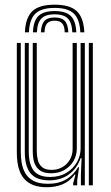

<svg xmlns="http://www.w3.org/2000/svg" viewBox="-20 -781 466 809"><path d="M177.6 7.9Q143.6 7.9 120.7 -1.1Q97.8 -10.1 83.9 -25.4Q70 -40.8 62.9 -59.7Q55.8 -78.6 53.4 -98.7Q50.9 -118.7 50.9 -137.2V-600H67.6V-139.6Q67.6 -117.9 71.4 -94.7Q75.1 -71.4 86.6 -51.3Q98.1 -31.3 121 -18.9Q143.8 -6.6 182.2 -6.6Q227.6 -6.6 259.3 -25.5Q290.9 -44.4 309.1 -76.6H313.2L305.3 -20.7V0H288.4L288.4 -9.2L298 -45.4H294.5Q273.6 -17 244.1 -4.5Q214.5 7.9 177.6 7.9ZM354.3 0V-600H371.2V0ZM195.5 -50.9Q168.8 -50.9 153.2 -60Q137.7 -69 130.1 -83.3Q122.4 -97.5 120.2 -113.8Q118 -130.1 118 -144.4V-600H134.9V-145.2Q134.9 -125.3 139.3 -107Q143.6 -88.7 157.1 -77Q170.6 -65.2 197.7 -65.2Q222.6 -65.2 242.6 -76.7Q262.6 -88.1 274.3 -108.1Q286 -128.1 286 -153.3V-600H303.6V-154.6Q303.6 -126.8 290 -103.1Q276.4 -79.4 252.1 -65.2Q227.8 -50.9 195.5 -50.9ZM186.7 -21.1Q132.4 -21.4 108.5 -51.1Q84.5 -80.7 84.5 -140.4V-600H101.2V-142Q101.2 -90.5 121.5 -62.9Q141.8 -35.4 191.8 -35.4Q231.1 -35.4 259.8 -52.8Q288.5 -70.1 304.1 -97.6Q319.7 -125.2 319.7 -155.5V-600H337.4V0H320.9V-46.2L323.8 -114.7H319.8Q304.2 -70.2 269.5 -45.5Q234.7 -20.8 186.7 -21.1ZM210.2 -761.3Q274.3 -761.3 303.3 -734.2Q332.4 -707.1 335.4 -644.7H318.5Q316.1 -699.9 291 -723.8Q265.8 -747.7 210.2 -747.7Q154.6 -747.7 129.3 -723.8Q104.1 -699.9 101.8 -644.7H84.9Q87.6 -707.1 116.6 -734.2Q145.6 -761.3 210.2 -761.3ZM210.2 -734.4Q257.1 -734.4 278.3 -713.6Q299.6 -692.9 301.6 -644.7H284.8Q283 -685.5 265.7 -703.1Q248.4 -720.7 210.2 -720.7Q171.8 -720.7 154.5 -703.1Q137.2 -685.5 135.5 -644.7H118.7Q120.7 -692.9 141.9 -713.6Q163.1 -734.4 210.2 -734.4ZM210.2 -707.3Q239.7 -707.3 253.1 -692.8Q266.5 -678.3 267.9 -644.7H252.6Q252.3 -671 242 -682.4Q231.8 -693.8 210.2 -693.8Q188.8 -693.8 178.4 -682.4Q168 -671 167.7 -644.7H152.4Q153.8 -678.3 167.2 -692.8Q180.7 -707.3 210.2 -707.3Z"/></svg>

Font: Big Shoulders Inline Text SC Thin
Style: Regular
Weight: 100
Designer: Patric King
Foundry: XO Type Co
Version: Version 2.002